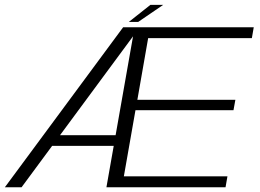

<svg xmlns="http://www.w3.org/2000/svg" viewBox="-36 -790 1097 810"><path d="M-15.5 0H55L536.5 -652L541.5 -675H483.5ZM158 -174.5H457L465 -219.5H185ZM413 0H915.5L923.5 -46H486.5L535.5 -325H949L957 -369H543.5L589 -629H1026.5L1034.5 -675H532ZM507.5 -697.5H547L652.5 -769.5H598.5Z"/></svg>

Font: Anybody SemiExpanded Light
Style: Italic
Weight: 300
Width: 6
Italic angle: -10°
Version: Version 1.113;gftools[0.9.25]